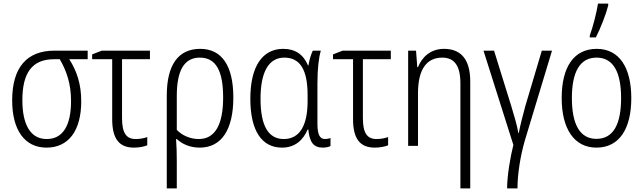

<svg xmlns="http://www.w3.org/2000/svg" viewBox="-20 -815 3598 1073"><path d="M434 -249C434 -345 409 -419 367 -484H470V-532H285C128 -532 48 -436 48 -254C48 -88 118 10 240 10C364 10 434 -86 434 -249ZM105 -255C105 -406 158 -484 282 -484H314C355 -414 377 -341 377 -250C377 -116 333 -38 241 -38C150 -38 105 -119 105 -255Z M818 -532H549L495 -511V-484H607V-149C607 -39 646 10 729 10C757 10 787 4 803 -3V-49C784 -42 760 -38 738 -38C685 -38 662 -73 662 -155V-484H818Z M1284 -270C1284 -450 1218 -542 1099 -542C975 -542 912 -451 912 -280V238H968V85C968 43 967 3 964 -38H968C999 -9 1043 10 1096 10C1219 10 1284 -92 1284 -270ZM1097 -493C1188 -493 1227 -417 1227 -270C1227 -117 1181 -38 1091 -38C1043 -38 998 -58 968 -89V-278C968 -418 1007 -493 1097 -493Z M1556 10C1632 10 1676 -36 1699 -91H1703C1710 -18 1734 10 1784 10C1801 10 1819 6 1827 1V-44C1818 -40 1806 -38 1796 -38C1769 -38 1754 -60 1754 -123V-348C1754 -430 1761 -491 1773 -532H1728C1717 -508 1708 -478 1704 -450H1701C1676 -510 1630 -542 1563 -542C1449 -542 1379 -448 1379 -263C1379 -84 1443 10 1556 10ZM1566 -38C1479 -38 1436 -113 1436 -263C1436 -410 1480 -493 1569 -493C1657 -493 1699 -425 1699 -284V-249C1699 -121 1659 -38 1566 -38Z M2164 -532H1895L1841 -511V-484H1953V-149C1953 -39 1992 10 2075 10C2103 10 2133 4 2149 -3V-49C2130 -42 2106 -38 2084 -38C2031 -38 2008 -73 2008 -155V-484H2164Z M2461 -542C2387 -542 2338 -496 2316 -440H2312L2305 -532H2261V0H2316V-294C2316 -429 2365 -493 2452 -493C2518 -493 2553 -449 2553 -350V238H2608V-359C2608 -485 2555 -542 2461 -542Z M3065 -532H3008L2916 -223C2901 -167 2887 -114 2879 -71H2877C2870 -114 2853 -170 2837 -223L2741 -532H2682L2849 -5C2832 61 2814 168 2814 238H2872C2872 161 2887 58 2915 -36Z M3276 -606H3310C3336 -657 3366 -733 3379 -784V-795H3322C3315 -748 3292 -658 3276 -617ZM3508 -267C3508 -437 3441 -542 3315 -542C3188 -542 3119 -442 3119 -267C3119 -95 3189 10 3313 10C3441 10 3508 -95 3508 -267ZM3176 -267C3176 -412 3220 -493 3314 -493C3411 -493 3451 -406 3451 -267C3451 -121 3408 -39 3313 -39C3219 -39 3176 -123 3176 -267Z"/></svg>

Font: Noto Sans Display SemiCondensed Light
Style: Regular
Weight: 300
Width: 4
Designer: Monotype Design Team
Foundry: Monotype Imaging Inc.
Version: Version 1.900